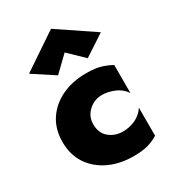

<svg xmlns="http://www.w3.org/2000/svg" viewBox="-184 -852 866 963"><g transform="rotate(-30 249.0 -370.5)"><path d="M264 -614 178 -531 56 -611 264 -751 472 -611 350 -531ZM208 -230Q208 -179 241 -151.5Q274 -124 320 -124Q358 -124 392 -139.5Q426 -155 448 -188V-26Q424 -10 391 0Q358 10 304 10Q225 10 163 -19.5Q101 -49 65.5 -102.5Q30 -156 30 -230Q30 -304 65.5 -357.5Q101 -411 163 -440.5Q225 -470 304 -470Q358 -470 391 -459.5Q424 -449 448 -435V-273Q426 -306 389 -321Q352 -336 320 -336Q274 -336 241 -305.5Q208 -275 208 -230Z"/></g></svg>

Font: Jost* Heavy
Style: Regular
Weight: 800
Version: Version 3.7